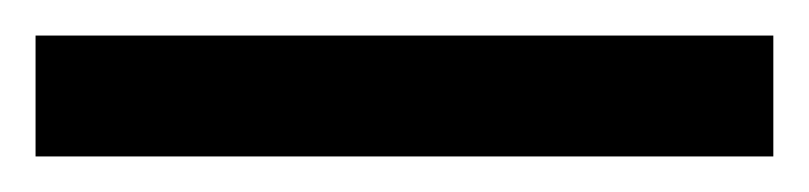

<svg xmlns="http://www.w3.org/2000/svg" viewBox="-22 70 455 108"><path d="M-2 90H413V158H-2Z"/></svg>

Font: gurmukhi25
Style: Book
Weight: 400
Designer: Jelle Bosma - Monotype Design Team
Foundry: Monotype Imaging Inc.
Version: Version 2.003